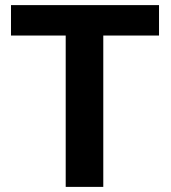

<svg xmlns="http://www.w3.org/2000/svg" viewBox="-20 -731 670 751"><path d="M23 -592H237V0H384V-592H602V-711H23Z"/></svg>

Font: Asimov Pro
Style: Bd
Weight: 700
Designer: Google
Version: Version 2.000980; 2014